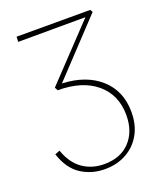

<svg xmlns="http://www.w3.org/2000/svg" viewBox="-129 -478 710 850"><g transform="rotate(-20 226.0 -53.5)"><path d="M415 91Q415 151 390 195.5Q365 240 320.5 264.5Q276 289 219 289Q157 289 107.5 257Q58 225 34 152L57 143Q79 206 122.5 236.5Q166 267 224 267Q301 267 345 220Q389 173 389 96Q389 1 323 -55Q257 -111 141 -111L133 -126L367 -373L50 -372L51 -396H398L405 -384L169 -133Q282 -128 348.5 -68Q415 -8 415 91Z"/></g></svg>

Font: Ysabeau Infant Extralight
Style: Regular
Weight: 200
Designer: Christian Thalmann (Catharsis Fonts)
Version: Version 0.003